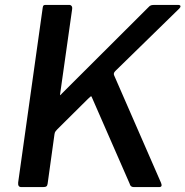

<svg xmlns="http://www.w3.org/2000/svg" viewBox="-20 -762 755 782"><path d="M636 -17Q643 0 628 0H525Q511 0 508 -14L354 -366Q352 -372 348.5 -368.5Q345 -365 338 -359L214 -236Q210 -232 206.5 -227.5Q203 -223 202 -216L174 -14Q173 -6 169 -3Q165 0 155 0H67Q59 0 56 -5Q53 -10 54 -19L154 -731Q155 -738 157.5 -740Q160 -742 166 -742H262Q268 -742 271.5 -737.5Q275 -733 274 -726L225 -380Q224 -372 226.5 -375Q229 -378 234 -383L584 -732Q590 -739 595.5 -740.5Q601 -742 610 -742H704Q714 -742 715 -737.5Q716 -733 710 -727L451 -474Q447 -470 445 -466.5Q443 -463 444 -457L636 -17Z"/></svg>

Font: Libre Franklin Thin Medium
Style: Italic
Weight: 500
Italic angle: -8°
Version: Version 3.000